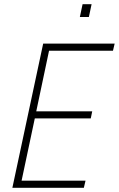

<svg xmlns="http://www.w3.org/2000/svg" viewBox="-20 -896 567 916"><path d="M39 0 186 -688H527L519 -654H214L153 -365H420L413 -331H146L83 -34H388L380 0ZM361 -815 374 -876H417L404 -815Z"/></svg>

Font: Saira SemiCondensed Thin
Style: Italic
Weight: 250
Width: 4
Italic angle: -12°
Designer: Hector Gatti with collaboration of the Omnibus-Type team
Foundry: Omnibus-Type
Version: Version 1.101